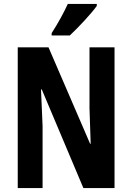

<svg xmlns="http://www.w3.org/2000/svg" viewBox="-20 -954 670 974"><path d="M471 -924V-934H324C303 -889 277 -840 242 -786V-774H334C380 -817 445 -887 471 -924ZM561 0V-714H434V-405C436 -353 437 -317 440 -225H437L226 -714H70V0H196V-315C193 -363 193 -408 188 -500H192L403 0Z"/></svg>

Font: Noto Sans Tamil ExtraCondensed
Style: Bold
Weight: 700
Width: 2
Designer: Jelle Bosma - Monotype Design Team
Foundry: Monotype Imaging Inc.
Version: Version 2.004